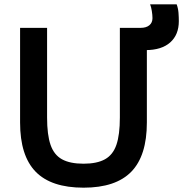

<svg xmlns="http://www.w3.org/2000/svg" viewBox="-20 -859 883 889"><path d="M367 10Q217 10 145 -64Q73 -138 73 -292V-730H198V-315Q198 -235 214 -188.5Q230 -142 267 -121.5Q304 -101 367 -101Q429 -101 466 -121.5Q503 -142 519 -188.5Q535 -235 535 -315V-730H660V-292Q660 -138 588 -64Q516 10 367 10ZM585 -627V-730H631Q657 -730 671.5 -742Q686 -754 686 -775Q686 -789 683 -808Q680 -827 675 -839H798Q805 -820 806.5 -799.5Q808 -779 808 -761Q808 -698 768 -662.5Q728 -627 654 -627Z"/></svg>

Font: M PLUS 2 SemiBold
Style: Regular
Weight: 600
Designer: Coji Morishita
Foundry: UNDERFOREST DESIGN
Version: Version 1.001